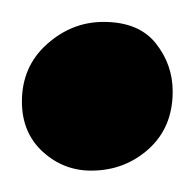

<svg xmlns="http://www.w3.org/2000/svg" viewBox="-33 -491 179 177"><path d="M51 -333.7Q25.5 -333.7 6.3 -351.2Q-12.8 -368.8 -12.8 -397.4Q-12.8 -429.6 10.2 -450.2Q33.2 -470.8 62.4 -470.8Q94.8 -470.8 110.5 -451.2Q126.2 -431.6 126.2 -406.6Q126.2 -373.6 104 -353.6Q81.8 -333.7 51 -333.7Z"/></svg>

Font: Merriweather Light
Style: Regular
Weight: 300
Designer: Eben Sorkin
Foundry: Eben Sorkin
Version: Version 2.100